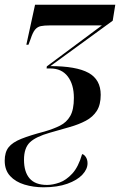

<svg xmlns="http://www.w3.org/2000/svg" viewBox="-51 -556 533 816"><path d="M134 240Q91 240 53 228.5Q15 217 -8 192Q-31 167 -31 127Q-31 91 -14.5 70Q2 49 39.5 34Q77 19 138 3Q176 -8 204 -22Q232 -36 247.5 -63Q263 -90 263 -140Q263 -197 237 -231Q211 -265 163 -265H147L148 -274L382 -448H161Q137 -448 122.5 -445Q108 -442 98 -430Q88 -418 79 -390L70 -366H61L98 -536H439L428 -468L163 -275Q273 -275 325 -246.5Q377 -218 377 -153Q377 -111 360.5 -85Q344 -59 314 -43Q284 -27 245 -16Q206 -5 161 8Q101 25 76 49Q51 73 51 123Q51 175 75 202.5Q99 230 149 230Q173 230 201.5 220Q230 210 256 182Q282 154 298 99Q306 100 313.5 111Q321 122 321 138Q321 163 299 186.5Q277 210 235 225Q193 240 134 240Z"/></svg>

Font: Noto Serif Display ExtraCondensed SemiBold
Style: Italic
Weight: 600
Width: 2
Italic angle: -12°
Designer: Monotype Design Team
Foundry: Monotype Imaging Inc.
Version: Version 2.009